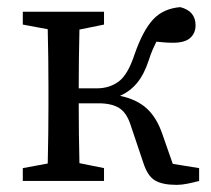

<svg xmlns="http://www.w3.org/2000/svg" viewBox="-20 -508 593 539"><path d="M382 -52 347 -156Q336 -191 315 -204.5Q294 -218 256 -218H201Q201 -178 201.5 -132.5Q202 -87 203 -50L272 -36V0H44V-36L114 -49Q115 -87 115.5 -131.5Q116 -176 116 -210V-265Q116 -299 115.5 -344Q115 -389 114 -426L44 -439V-475H272V-439L203 -425Q202 -388 201.5 -342Q201 -296 201 -260H252Q287 -260 313 -279Q339 -298 358 -356Q381 -422 409.5 -453Q438 -484 486 -488Q529 -477 529 -437Q529 -415 514 -401.5Q499 -388 466 -388Q452 -388 441 -389Q430 -390 419 -391Q414 -381 408.5 -368.5Q403 -356 398 -340Q385 -300 365.5 -276Q346 -252 317 -239Q364 -229 392 -203.5Q420 -178 436 -131L465 -48L539 -36V0Q524 4 507 7.5Q490 11 476 11Q436 11 415 -1.5Q394 -14 382 -52Z"/></svg>

Font: Source Serif 4
Style: Regular
Weight: 400
Designer: Frank Grießhammer
Foundry: Adobe
Version: Version 4.005;hotconv 1.1.0;makeotfexe 2.6.0